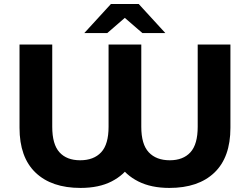

<svg xmlns="http://www.w3.org/2000/svg" viewBox="-20 -921 1241 953"><path d="M379.5 11.8Q236 11.8 156.5 -64.2Q76.9 -140.2 76.9 -286.6V-700H239.3V-291.7Q239.3 -204.6 275.2 -165.1Q311.1 -125.5 377.9 -125.5Q445.2 -125.5 482.1 -165.1Q518.9 -204.6 518.9 -291.7V-700H681.3V-291.7Q681.3 -204.6 718.4 -165.1Q755.5 -125.5 822.7 -125.5Q889 -125.5 925.2 -165.1Q961.3 -204.6 961.3 -291.7V-700H1123.7V-286.6Q1123.7 -140.2 1044.2 -64.2Q964.7 11.8 820.8 11.8Q730.2 11.8 666.4 -20.5Q602.6 -52.9 571 -106.1H628.7Q596.9 -52.9 534 -20.5Q471.1 11.8 379.5 11.8ZM398.5 -757 530.7 -901.3H668.4L800.6 -757H686.6L548.2 -876.7H650.9L512.5 -757Z"/></svg>

Font: Montserrat Alternates Thin
Style: Regular
Weight: 100
Designer: Julieta Ulanovsky
Foundry: Julieta Ulanovsky
Version: Version 9.000